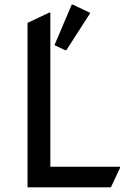

<svg xmlns="http://www.w3.org/2000/svg" viewBox="-20 -801 538 821"><path d="M97.7 0V-703.1L190.4 -747.1H195.3V-87.9H493.2V-83L454.1 0ZM286.6 -781.2H291.5L366.2 -745.6L263.7 -586.4H258.8L212.9 -607.9Z"/></svg>

Font: Nova Square
Style: Book
Weight: 400
Designer: Wojciech Kalinowski "wmk69" (wmk69@o2.pl)
Foundry: Wojciech Kalinowski "wmk69" (wmk69@o2.pl)
Version: Version 3.1.0; 2021-05-23